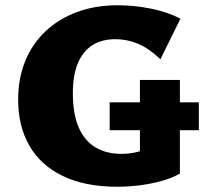

<svg xmlns="http://www.w3.org/2000/svg" viewBox="-20 -694 777 730"><path d="M426 16Q303 16 218.5 -25Q134 -66 91.5 -140.5Q49 -215 49 -315Q49 -396 76 -462Q103 -528 153.5 -575.5Q204 -623 273.5 -648.5Q343 -674 427 -674Q489 -674 552.5 -661.5Q616 -649 666 -623L590 -469Q545 -511 504 -528Q463 -545 419 -545Q367 -545 331 -522Q295 -499 276 -453.5Q257 -408 257 -340Q257 -261 279 -210Q301 -159 342.5 -134Q384 -109 441 -109Q476 -109 507 -117.5Q538 -126 562 -141L512 -83V-390H664V-34Q632 -16 591 -5Q550 6 507.5 11Q465 16 426 16ZM397 -199V-305H736V-199Z"/></svg>

Font: Ysabeau Office Black
Style: Regular
Weight: 900
Designer: Christian Thalmann (Catharsis Fonts)
Version: Version 2.001;gftools[0.9.30]; featfreeze: tnum,lnum,ss02